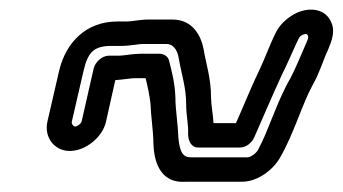

<svg xmlns="http://www.w3.org/2000/svg" viewBox="-20 -473 702 393"><path d="M147 -224C146 -220 138 -214 134 -214C130 -214 126 -220 127 -224L151 -328C160 -367 173 -379 208 -379H228C246 -379 264 -383 272 -383H321C333 -383 343 -373 346 -353C352 -319 361 -293 361 -261C361 -236 366 -218 365 -200C365 -185 371 -171 386 -171H471C483 -171 495 -180 500 -191C519 -234 539 -281 557 -320C570 -346 578 -366 587 -385C591 -392 591 -397 598 -401C611 -408 613 -398 609 -390C598 -365 586 -335 575 -314C546 -264 530 -206 508 -166C504 -159 493 -151 487 -151H371C355 -151 348 -160 345 -192C344 -223 339 -248 339 -274C338 -302 332 -326 326 -349C324 -358 315 -363 306 -363H268C251 -363 233 -359 224 -359H203C188 -359 175 -345 172 -334ZM197 -224 216 -309C231 -310 249 -313 256 -313H278C282 -297 286 -279 288 -261C289 -233 294 -204 294 -179C295 -151 303 -97 360 -101H475C509 -101 540 -127 553 -150C582 -200 598 -259 620 -299C634 -323 641 -349 651 -370C659 -389 666 -408 659 -425C647 -458 609 -459 582 -444C568 -436 554 -424 546 -409C533 -384 523 -355 512 -332C494 -295 480 -259 463 -221H417C416 -240 412 -259 412 -273C412 -313 402 -341 397 -371C392 -399 375 -433 333 -433H284C266 -433 250 -429 240 -429H220C157 -429 115 -387 101 -328L77 -224C70 -192 91 -164 123 -164C155 -164 190 -192 197 -224Z"/></svg>

Font: Electronic
Style: OutlineIt
Weight: 700
Version: Version 1.011